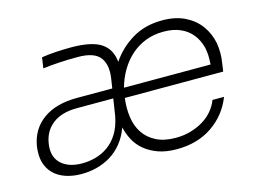

<svg xmlns="http://www.w3.org/2000/svg" viewBox="-80 -679 1115 835"><g transform="rotate(-15 477.0 -262.0)"><path d="M623 17Q574 17 538.5 4Q503 -9 478 -30Q453 -51 438.5 -78.5Q424 -106 417 -136Q403 -97 380 -68.5Q357 -40 328 -22Q299 -4 265 5Q231 14 195 14Q155 14 123 3Q91 -8 70 -29Q49 -50 40 -81Q35 -99 35 -121Q35 -135 37 -151Q49 -227 107 -269Q165 -311 260 -311H419L425 -350Q428 -368 428 -383Q428 -423 409 -448Q383 -482 309 -482Q264 -482 223.5 -479.5Q183 -477 152 -473L159 -521Q191 -526 225.5 -528Q260 -530 292 -530Q384 -530 426.5 -502Q469 -474 474 -416Q511 -471 569 -506Q627 -541 705 -541Q764 -541 806.5 -520Q849 -499 874.5 -464Q900 -429 909 -385Q913 -363 913 -339Q913 -316 909 -292L904 -257H461Q458 -234 458 -212Q458 -191 461 -170Q467 -129 487.5 -98.5Q508 -68 543.5 -50Q579 -32 631 -32Q668 -32 700 -41.5Q732 -51 757.5 -67Q783 -83 800.5 -104.5Q818 -126 827 -150H879Q850 -75 783.5 -29Q717 17 623 17ZM210 -30Q239 -30 269 -38Q299 -46 325.5 -64.5Q352 -83 371.5 -114Q391 -145 400 -191L412 -268H248Q179 -268 138.5 -236.5Q98 -205 90 -151Q88 -139 88 -128Q88 -87 114 -62Q147 -30 210 -30ZM698 -492Q653 -492 616 -477.5Q579 -463 550 -437Q521 -411 500.5 -376Q480 -341 469 -301H859Q860 -315 860 -328Q860 -355 855 -378Q846 -413 825.5 -438.5Q805 -464 773 -478Q741 -492 698 -492Z"/></g></svg>

Font: Sora ExtraLight
Style: Italic
Weight: 200
Designer: Jonathan Barnbrook, Juli√°n Moncada
Version: Version 1.000